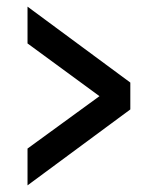

<svg xmlns="http://www.w3.org/2000/svg" viewBox="-20 -538 461 579"><path d="M373 -289V-208L63 21V-90L280 -248L63 -407V-518Z"/></svg>

Font: Belgrano
Style: Regular
Weight: 400
Version: Version 1.002